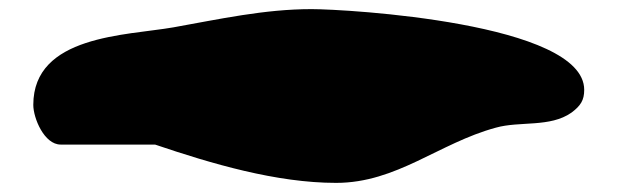

<svg xmlns="http://www.w3.org/2000/svg" viewBox="-20 -580 1372 421"><path d="M320 -263C444 -221 586 -179 717 -179C850 -179 942 -266 1067 -300C1120 -315 1186 -300 1233 -333C1253 -348 1261 -360 1261 -383C1261 -530 739 -560 663 -560C560 -560 461 -538 360 -520C257 -502 53 -503 53 -350C53 -321 77 -263 113 -263Z"/></svg>

Font: CISF Camouflage Kit
Style: Ste
Weight: 400
Designer: Robert Jablonski, Jasper
Foundry: Cannot Into Space Fonts
Version: Version 1.27